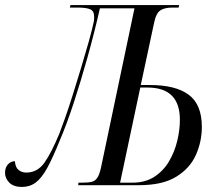

<svg xmlns="http://www.w3.org/2000/svg" viewBox="-69 -734 864 761"><path d="M18 7Q-15 7 -32 -10Q-49 -27 -49 -49Q-49 -70 -37.5 -82.5Q-26 -95 -10 -95Q-8 -70 5 -60Q18 -50 35 -50Q80 -50 108 -90.5Q136 -131 166 -204Q174 -224 188.5 -265Q203 -306 219.5 -358.5Q236 -411 252.5 -465.5Q269 -520 282.5 -568Q296 -616 303 -649Q304 -655 304 -660Q304 -665 304 -669Q304 -690 289 -697Q274 -704 237 -704H208L210 -714H641L639 -704H614Q583 -704 566 -692.5Q549 -681 541 -640L489 -397H525Q627 -397 679 -358.5Q731 -320 731 -231Q731 -173 707.5 -120Q684 -67 629.5 -33.5Q575 0 482 0H241L242 -10H258Q281 -10 295 -13.5Q309 -17 317.5 -30.5Q326 -44 332 -73L464 -701H327Q305 -604 278 -507.5Q251 -411 223 -325.5Q195 -240 167 -175Q140 -108 118 -68Q96 -28 72.5 -10.5Q49 7 18 7ZM456 -10Q507 -10 543 -33.5Q579 -57 601 -94.5Q623 -132 633.5 -175.5Q644 -219 644 -259Q644 -387 516 -387H487L407 -10Z"/></svg>

Font: Noto Serif Display ExtraCondensed
Style: Italic
Weight: 400
Width: 2
Italic angle: -12°
Designer: Monotype Design Team
Foundry: Monotype Imaging Inc.
Version: Version 2.009